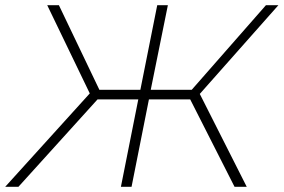

<svg xmlns="http://www.w3.org/2000/svg" viewBox="-44 -720 1093 740"><path d="M-24 0 302 -360 138 -700H183L339 -374H497L562 -700H603L537 -374H695L981 -700H1029L726 -358L907 0H860L689 -337H530L463 0H422L489 -337H332L27 0Z"/></svg>

Font: Argentum Sans ExtraLight
Style: Italic
Weight: 200
Italic angle: -11°
Designer: Julieta Ulanovsky (font), Cristiano Sobral (main changes and remaster)
Foundry: Julieta Ulanovsky (font), Cristiano Sobral (main changes and remaster)
Version: Version 2.007;June 15, 2022;FontCreator 14.0.0.2814 64-bit; 